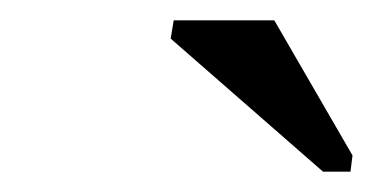

<svg xmlns="http://www.w3.org/2000/svg" viewBox="-20 -715 373 189"><path d="M298 -546 148 -677 151 -695H250L327 -562L325 -546Z"/></svg>

Font: Libra Serif Modern
Style: Italic
Weight: 400
Italic angle: -12°
Designer: Stefan Peev, Context Ltd
Foundry: Stefan Peev, Context Ltd
Version: Version 1.000